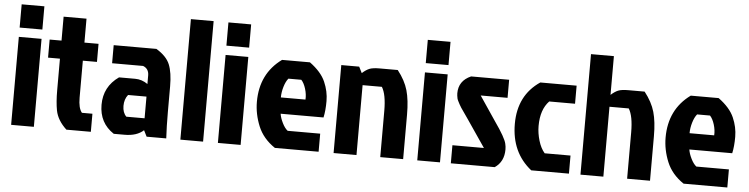

<svg xmlns="http://www.w3.org/2000/svg" viewBox="-44 -905 4335 1111"><g transform="rotate(5 2123.5 -350.0)"><path d="M43 0V-511H175V0ZM43 -700H175V-565H43Z M291 -223V-406H222V-511H291V-650H424V-511H506V-406H424V-191Q424 -130 445 -105H506V0H364Q311 -49 300 -106Q291 -154 291 -223Z M809 -231H702Q681 -205 681 -166Q681 -127 703 -105H809ZM594 -511H842Q902 -475 921 -428.5Q940 -382 940 -302V-152Q940 -69 944 0H830L812 -36Q773 0 702 0H639Q554 -56 554 -161.5Q554 -267 641 -328H735Q774 -328 808 -304V-354Q808 -393 774 -406H594Z M1158 -700V0H1026V-700Z M1244 0V-511H1376V0ZM1244 -700H1376V-565H1244Z M1693 -406H1618Q1603 -388 1593.5 -356Q1584 -324 1584 -294H1727Q1729 -324 1719 -356.5Q1709 -389 1693 -406ZM1829 -105V0H1575Q1505 -47 1476.5 -116.5Q1448 -186 1448 -257Q1448 -421 1572 -511H1734Q1801 -462 1825 -407Q1849 -352 1849 -296Q1849 -240 1840 -200H1591Q1594 -177 1608.5 -147.5Q1623 -118 1640 -105Z M2138 -511H2244Q2288 -455 2304 -399Q2320 -343 2320 -259V0H2187V-269Q2187 -364 2161 -406H2049V0H1916V-511H2020L2038 -475Q2060 -495 2079.5 -503Q2099 -511 2138 -511Z M2402 0V-511H2534V0ZM2402 -700H2534V-565H2402Z M2670 -511H2891V-406H2735L2830 -265Q2894 -174 2901 -140Q2905 -124 2905 -107Q2905 -36 2852 0H2597V-105H2780L2673 -262Q2666 -273 2651.5 -293Q2637 -313 2629 -325.5Q2621 -338 2618 -344Q2615 -350 2610 -359.5Q2605 -369 2603 -376Q2599 -395 2599 -407Q2599 -480 2670 -511Z M3084 -260Q3084 -218 3097 -174.5Q3110 -131 3133 -105H3283V0H3064Q2946 -94 2946 -260Q2946 -426 3072 -511H3283V-406H3133Q3084 -355 3084 -260Z M3583 -511H3678Q3722 -455 3738 -399Q3754 -343 3754 -259V0H3621V-269Q3621 -364 3595 -406H3483V0H3350V-700H3483V-475Q3505 -495 3524.5 -503Q3544 -511 3583 -511Z M4067 -406H3992Q3977 -388 3967.5 -356Q3958 -324 3958 -294H4101Q4103 -324 4093 -356.5Q4083 -389 4067 -406ZM4203 -105V0H3949Q3879 -47 3850.5 -116.5Q3822 -186 3822 -257Q3822 -421 3946 -511H4108Q4175 -462 4199 -407Q4223 -352 4223 -296Q4223 -240 4214 -200H3965Q3968 -177 3982.5 -147.5Q3997 -118 4014 -105Z"/></g></svg>

Font: Jockey One
Style: Regular
Weight: 400
Designer: TypeTogether
Foundry: TypeTogether
Version: Version 1.002